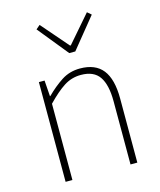

<svg xmlns="http://www.w3.org/2000/svg" viewBox="-119 -894 818 980"><g transform="rotate(-15 290.0 -404.0)"><path d="M105 0V-527H135L141 -443H143Q184 -484 227 -512Q270 -540 325 -540Q406 -540 445 -490.5Q484 -441 484 -339V0H448V-334Q448 -421 418.5 -464Q389 -507 321 -507Q272 -507 231.5 -481Q191 -455 141 -403V0ZM293 -630 163 -790 184 -808 307 -666H311L434 -808L455 -790L325 -630Z"/></g></svg>

Font: Noto Sans SC Thin
Style: Regular
Weight: 100
Designer: Ryoko NISHIZUKA 西塚涼子 (kana, bopomofo & ideographs); Paul D. Hunt (Latin, Greek & Cyrillic); Sandoll Communications 산돌커뮤니
Foundry: Adobe
Version: Version 2.004-H2;hotconv 1.0.118;makeotfexe 2.5.65603